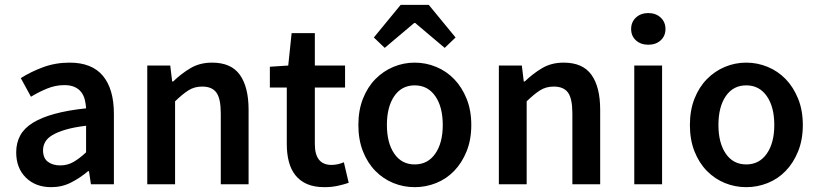

<svg xmlns="http://www.w3.org/2000/svg" viewBox="-20 -762 3381 794"><path d="M192 12Q127 12 87 -27.5Q47 -67 47 -132Q47 -171 63.5 -201.5Q80 -232 115.5 -254Q151 -276 205.5 -291Q260 -306 336 -314Q335 -333 330.5 -350.5Q326 -368 315.5 -381.5Q305 -395 288 -402.5Q271 -410 246 -410Q210 -410 175.5 -396Q141 -382 108 -362L66 -439Q107 -465 158 -484Q209 -503 268 -503Q360 -503 405.5 -448.5Q451 -394 451 -291V0H356L348 -54H344Q311 -26 273.5 -7Q236 12 192 12ZM229 -78Q259 -78 283.5 -92Q308 -106 336 -132V-242Q286 -236 252 -226Q218 -216 197 -203.5Q176 -191 167 -175Q158 -159 158 -141Q158 -108 178 -93Q198 -78 229 -78Z M589 0V-491H684L692 -425H696Q729 -457 767.5 -480Q806 -503 857 -503Q936 -503 972 -452.5Q1008 -402 1008 -308V0H893V-293Q893 -354 875 -379Q857 -404 816 -404Q784 -404 759.5 -388.5Q735 -373 704 -343V0Z M1322 12Q1279 12 1249.5 -1Q1220 -14 1201.5 -37.5Q1183 -61 1174.5 -93.5Q1166 -126 1166 -166V-400H1096V-486L1172 -491L1186 -625H1282V-491H1407V-400H1282V-166Q1282 -80 1351 -80Q1364 -80 1377.5 -83Q1391 -86 1402 -91L1422 -6Q1402 1 1376.5 6.5Q1351 12 1322 12Z M1526 -607 1637 -742H1753L1864 -607L1819 -564L1697 -667H1693L1571 -564ZM1695 12Q1649 12 1607 -5Q1565 -22 1532.5 -55Q1500 -88 1481 -136Q1462 -184 1462 -245Q1462 -306 1481 -354Q1500 -402 1532.5 -435Q1565 -468 1607 -485.5Q1649 -503 1695 -503Q1741 -503 1783.5 -485.5Q1826 -468 1858 -435Q1890 -402 1909.5 -354Q1929 -306 1929 -245Q1929 -184 1909.5 -136Q1890 -88 1858 -55Q1826 -22 1783.5 -5Q1741 12 1695 12ZM1695 -82Q1749 -82 1780 -126.5Q1811 -171 1811 -245Q1811 -320 1780 -364.5Q1749 -409 1695 -409Q1641 -409 1610.5 -364.5Q1580 -320 1580 -245Q1580 -171 1610.5 -126.5Q1641 -82 1695 -82Z M2043 0V-491H2138L2146 -425H2150Q2183 -457 2221.5 -480Q2260 -503 2311 -503Q2390 -503 2426 -452.5Q2462 -402 2462 -308V0H2347V-293Q2347 -354 2329 -379Q2311 -404 2270 -404Q2238 -404 2213.5 -388.5Q2189 -373 2158 -343V0Z M2603 0V-491H2718V0ZM2661 -577Q2630 -577 2610 -595Q2590 -613 2590 -642Q2590 -671 2610 -689.5Q2630 -708 2661 -708Q2692 -708 2712 -689.5Q2732 -671 2732 -642Q2732 -613 2712 -595Q2692 -577 2661 -577Z M3066 12Q3020 12 2978 -5Q2936 -22 2903.5 -55Q2871 -88 2852 -136Q2833 -184 2833 -245Q2833 -306 2852 -354Q2871 -402 2903.5 -435Q2936 -468 2978 -485.5Q3020 -503 3066 -503Q3112 -503 3154.5 -485.5Q3197 -468 3229 -435Q3261 -402 3280.5 -354Q3300 -306 3300 -245Q3300 -184 3280.5 -136Q3261 -88 3229 -55Q3197 -22 3154.5 -5Q3112 12 3066 12ZM3066 -82Q3120 -82 3151 -126.5Q3182 -171 3182 -245Q3182 -320 3151 -364.5Q3120 -409 3066 -409Q3012 -409 2981.5 -364.5Q2951 -320 2951 -245Q2951 -171 2981.5 -126.5Q3012 -82 3066 -82Z"/></svg>

Font: TypoPRO Source Sans Pro
Style: Regular
Weight: 600
Designer: Paul D. Hunt
Foundry: Adobe Systems Incorporated
Version: Version 2.020;PS 2.000;hotconv 1.0.86;makeotf.lib2.5.63406